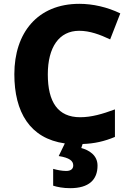

<svg xmlns="http://www.w3.org/2000/svg" viewBox="-20 -744 683 1004"><path d="M490 122C490 67 445 41 405 30L412 9C474 7 526 -5 581 -28V-172C516 -148 459 -131 399 -131C283 -131 230 -210 230 -355C230 -497 289 -583 394 -583C450 -583 503 -563 556 -538L609 -674C541 -707 465 -724 395 -724C176 -724 55 -572 55 -356C55 -158 136 -20 319 6L287 72C343 81 363 97 363 121C363 141 348 150 326 150C305 150 279 145 258 139V227C280 234 310 240 347 240C445 240 490 196 490 122Z"/></svg>

Font: Noto Sans Arabic ExtBd
Style: Regular
Weight: 800
Designer: Monotype Design Team, Nadine Chahine, Nizar Qandah and Khaled Hosny
Foundry: Monotype Imaging Inc.
Version: Version 2.012